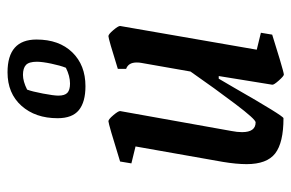

<svg xmlns="http://www.w3.org/2000/svg" viewBox="-152 -613 774 510"><g transform="rotate(-90 235.0 -358.0)"><path d="M358 -63 403 -52 398 -22Q370 -13 333 -2Q296 9 292 9Q288 9 276 -4.5Q264 -18 265 -22L288 -164H281L257 -123Q182 8 176 8Q111 8 82.5 -14Q54 -36 54 -90Q54 -117 60 -153L101 -385L56 -396L61 -426Q161 -457 168 -457Q173 -457 184 -444Q195 -431 195 -426L142 -130Q139 -115 139 -102Q139 -66 165 -66Q173 -66 213.5 -119.5Q254 -173 300 -239L323 -370Q324 -375 324 -382Q324 -404 307 -410V-432Q387 -457 394 -457Q399 -457 410 -444Q421 -431 421 -426ZM176 -592Q176 -651 209 -688Q242 -725 298 -725Q385 -725 385 -648Q385 -588 351 -553Q317 -518 261 -518Q219 -518 197.5 -535.5Q176 -553 176 -592ZM310 -570Q316 -585 321 -609Q326 -633 326 -647Q326 -668 317.5 -676Q309 -684 291 -684Q274 -684 252 -673Q247 -660 241.5 -631Q236 -602 236 -590Q236 -573 243.5 -566Q251 -559 268 -559Q288 -559 310 -570Z"/></g></svg>

Font: Grenze
Style: Italic
Weight: 400
Italic angle: -10°
Designer: Renata Polastri
Foundry: Omnibus-Type
Version: Version 1.002; ttfautohint (v1.8)